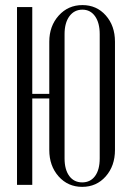

<svg xmlns="http://www.w3.org/2000/svg" viewBox="-20 -727 512 755"><path d="M46.9 -699.2H106.9V-357.9H173.8V-563Q173.8 -624.5 210.9 -665.8Q248 -707 304.2 -707Q359.9 -707 396 -666.3Q432.1 -625.5 432.1 -563V-137.2Q432.1 -74.7 395.8 -33.4Q359.4 7.8 303.2 7.8Q247.1 7.8 210.4 -33.4Q173.8 -74.7 173.8 -137.2V-339.8H106.9V0H46.9ZM233.9 -592.8V-104Q233.9 -60.1 252.4 -34.9Q271 -9.8 303.2 -9.8Q335.4 -9.8 353.8 -34.7Q372.1 -59.6 372.1 -104V-592.8Q372.1 -637.2 353.8 -663.1Q335.4 -689 304.2 -689Q272 -689 252.9 -663.1Q233.9 -637.2 233.9 -592.8Z"/></svg>

Font: Moniqa Narrow Heading
Style: Regular
Weight: 400
Width: 4
Designer: Rajesh Rajput
Foundry: Rajesh Rajput
Version: Version 1.000